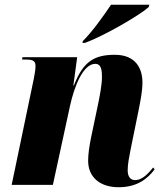

<svg xmlns="http://www.w3.org/2000/svg" viewBox="-20 -776 686 806"><path d="M328 -604 326 -596H337C423 -628 572 -716 604 -746L607 -756H446C416 -711 366 -641 328 -604ZM478 10C556 10 600 -26 629 -65L623 -73C608 -55 581 -20 547 -20C528 -20 516 -34 516 -61C516 -88 522 -116 529 -152L562 -314C569 -349 578 -394 578 -429C578 -491 548 -546 462 -546C376 -546 329 -518 290 -417H288L304 -536H74L73 -526H92C126 -526 129 -514 129 -497C129 -483 125 -462 122 -446L29 0H202L274 -332C292 -414 329 -508 380 -508C407 -508 408 -476 408 -452C408 -420 398 -370 393 -345L363 -202C354 -159 350 -126 350 -101C350 -33 399 10 478 10Z"/></svg>

Font: Noto Serif Display Condensed Black
Style: Italic
Weight: 900
Width: 3
Italic angle: -12°
Designer: Monotype Design Team
Foundry: Monotype Imaging Inc.
Version: Version 2.009